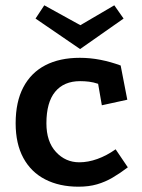

<svg xmlns="http://www.w3.org/2000/svg" viewBox="-20 -685 537 724"><path d="M350 -369Q332 -375 315.5 -377Q299 -379 282 -379Q221 -379 188 -339Q155 -299 155 -220Q155 -151 191 -112Q227 -73 279 -73Q312 -73 347 -85.5Q382 -98 416 -122L462 -54Q433 -32 405 -15.5Q377 1 346 10Q315 19 276 19Q204 19 150.5 -8.5Q97 -36 68 -89.5Q39 -143 39 -220Q39 -301 68 -356Q97 -411 151 -439Q205 -467 281 -467Q320 -467 358.5 -459.5Q397 -452 435 -438L460 -309L364 -288ZM282 -500 114 -615 147 -665 283 -590 411 -665 446 -615Z"/></svg>

Font: Podkova
Style: Bold
Weight: 700
Designer: Ilya Yudin
Foundry: Cyreal (www.cyreal.org)
Version: Version 2.102; ttfautohint (v1.8.1.43-b0c9)